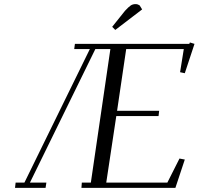

<svg xmlns="http://www.w3.org/2000/svg" viewBox="-20 -916 968 936"><path d="M53.2 0 56.2 -25.9H99.1L418 -676.8H341.8L345.2 -702.1H902.8L905.8 -709L928.2 -702.1L880.9 -559.1L857.9 -564L876 -676.8H595.2L550.8 -376H755.9L752.9 -350.1H546.9L498 -25.9H795.9L855 -143.1L880.9 -138.2L835 0H377L378.9 -25.9H422.9L518.1 -676.8H444.8L126 -25.9H206.1L202.1 0ZM526.9 -785.2 589.8 -863.8Q607.4 -882.8 617.4 -889.4Q627.4 -896 641.1 -896Q646.5 -896 651.6 -894.3Q656.7 -892.6 659.2 -890.6L661.1 -889.2L672.9 -870.1L542 -770Z"/></svg>

Font: Dehuti
Style: Italic
Weight: 400
Version: Version 1.2